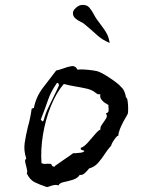

<svg xmlns="http://www.w3.org/2000/svg" viewBox="-20 -748 607 782"><path d="M500 -284Q500 -283 497 -278Q492 -270 483.5 -254.5Q475 -239 468.5 -222.5Q462 -206 462 -195Q458 -196 451 -187Q444 -178 438.5 -168.5Q433 -159 433 -155Q419 -140 406.5 -120.5Q394 -101 379.5 -84.5Q365 -68 343 -62Q337 -54 326 -43.5Q315 -33 305 -36Q296 -22 277 -16Q258 -10 240.5 -6.5Q223 -3 218 7Q208 4 201 5.5Q194 7 187 9Q183 11 179.5 12Q176 13 171 14Q141 4 121 -6Q101 -16 89 -42Q92 -47 90.5 -54.5Q89 -62 87 -70Q84 -80 82.5 -89Q81 -98 87 -102Q76 -135 80.5 -165.5Q85 -196 93 -229Q98 -246 102 -265Q106 -284 109 -305Q114 -308 118 -308Q126 -352 154.5 -390Q183 -428 209 -461Q216 -462 223 -464.5Q230 -467 237 -469Q255 -476 271 -478.5Q287 -481 296 -464Q303 -466 320.5 -465Q338 -464 357 -461.5Q376 -459 384 -455Q397 -450 415 -438.5Q433 -427 449.5 -415Q466 -403 474 -393Q482 -386 487 -374Q492 -362 493 -351Q498 -351 500 -335.5Q502 -320 502 -303.5Q502 -287 500 -284ZM422 -320Q417 -323 407.5 -329Q398 -335 392 -344Q386 -353 389 -364Q381 -363 377 -365Q373 -367 370 -370Q369 -371 368 -371Q355 -382 333 -387Q311 -392 286.5 -396Q262 -400 240 -406Q210 -372 187.5 -316.5Q165 -261 155 -199.5Q145 -138 149 -84Q154 -81 159 -80.5Q164 -80 170 -81Q174 -81 179 -81Q184 -81 189 -80Q190 -73 196.5 -70Q203 -67 205 -73Q217 -82 239.5 -97Q262 -112 278 -124Q281 -124 287 -124Q297 -125 308 -126Q319 -127 324 -133Q322 -135 317 -136Q313 -137 310.5 -138.5Q308 -140 309 -146Q321 -149 336.5 -166Q352 -183 366.5 -200.5Q381 -218 389 -220Q388 -229 392.5 -236.5Q397 -244 403 -252Q409 -260 413.5 -268.5Q418 -277 411 -286Q421 -289 422 -295Q423 -301 422 -309Q421 -316 422 -320ZM221 -402Q218 -403 218 -407Q218 -411 212 -410Q187 -375 175.5 -340.5Q164 -306 146 -261Q148 -260 150 -256Q151 -254 152.5 -253.5Q154 -253 158 -258Q163 -280 175 -306Q187 -332 200 -357.5Q213 -383 221 -402ZM427 -573Q396 -586 376 -604.5Q356 -623 326 -648Q320 -654 308 -659.5Q296 -665 286.5 -673.5Q277 -682 277 -695Q277 -705 289 -716Q301 -727 314 -728Q334 -729 344 -717Q354 -705 362 -690Q365 -685 367.5 -680Q370 -675 373 -671Q390 -648 400 -634.5Q410 -621 416.5 -608Q423 -595 427 -573Z"/></svg>

Font: Yuji Boku
Style: Regular
Weight: 400
Designer: Kataoka Yuji
Foundry: Kinuta Font Factory
Version: Version 3.002